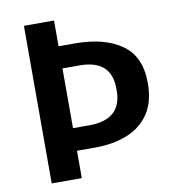

<svg xmlns="http://www.w3.org/2000/svg" viewBox="-79 -760 748 829"><g transform="rotate(-10 295.5 -345.5)"><path d="M213 0H81V-691H213V-578H285Q413 -578 489 -525Q565 -472 565 -355Q565 -273 530 -221Q495 -169 433.5 -144.5Q372 -120 294 -120H213ZM284 -219Q427 -219 427 -346V-355Q427 -481 288 -481H213V-219Z"/></g></svg>

Font: Trujillo Medium
Style: Regular
Weight: 500
Designer: Fira Sans original fonts by bBox Type GmbH, Carrois Corporate GbR, & Edenspiekermann AG / Changes by Cristiano Sobral
Foundry: Fira Sans original fonts by bBox Type GmbH, Carrois Corporate GbR, & Edenspiekermann AG / Changes by Cristiano Sobral
Version: Version 4.301;October 17, 2021;FontCreator 14.0.0.2814 64-bi